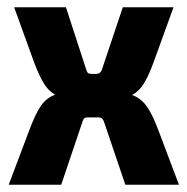

<svg xmlns="http://www.w3.org/2000/svg" viewBox="-20 -510 515 530"><path d="M149 0H4L61 -151Q77 -194 92 -216.5Q107 -239 130.5 -248Q154 -257 194 -259L195 -234Q160 -236 138.5 -245.5Q117 -255 102.5 -277.5Q88 -300 73 -341L19 -490H162L218 -318Q220 -311 223 -308.5Q226 -306 233 -306H245Q257 -306 261 -317L319 -490H459L405 -341Q391 -302 377.5 -280Q364 -258 345 -248Q326 -238 295 -235L294 -258Q330 -255 351.5 -245Q373 -235 387.5 -213Q402 -191 417 -151L474 0H326L267 -174Q263 -186 253 -186H222Q215 -186 212.5 -183.5Q210 -181 208 -175Z"/></svg>

Font: Gemunu Libre ExtraLight ExtraBold
Style: Regular
Weight: 800
Version: Version 1.100